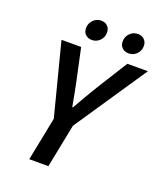

<svg xmlns="http://www.w3.org/2000/svg" viewBox="-149 -920 868 1019"><g transform="rotate(20 285.0 -411.0)"><path d="M138 0 187 -246 82 -654H193L230 -482Q238 -445 244.5 -410.5Q251 -376 258 -338H262Q302 -410 347 -483L454 -654H570L295 -246L246 0ZM233 -708Q212 -708 197.5 -721Q183 -734 183 -758Q183 -784 201.5 -803Q220 -822 246 -822Q268 -822 282 -808.5Q296 -795 296 -772Q296 -745 277.5 -726.5Q259 -708 233 -708ZM440 -708Q419 -708 404.5 -721Q390 -734 390 -758Q390 -784 408.5 -803Q427 -822 454 -822Q475 -822 489.5 -808.5Q504 -795 504 -772Q504 -745 485.5 -726.5Q467 -708 440 -708Z"/></g></svg>

Font: Source Sans 3 Semibold
Style: Italic
Weight: 600
Italic angle: -11°
Designer: Paul D. Hunt
Foundry: Adobe
Version: Version 3.052;hotconv 1.1.0;makeotfexe 2.6.0